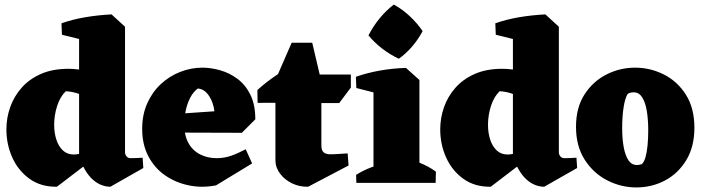

<svg xmlns="http://www.w3.org/2000/svg" viewBox="-20 -800 3071 840"><path d="M229 17Q159 18 109.5 -17.5Q60 -53 34 -110.5Q8 -168 8 -234Q8 -284 24.5 -331Q41 -378 74.5 -416Q108 -454 159 -476.5Q210 -499 279 -499Q321 -499 361.5 -488.5Q402 -478 445 -456L423 -315Q405 -340 381 -358.5Q357 -377 328.5 -388Q300 -399 268 -401Q243 -377 230 -336.5Q217 -296 217 -254Q217 -219 226.5 -189.5Q236 -160 255 -142Q274 -124 303 -124Q323 -124 353 -134.5Q383 -145 415 -168L407 -119ZM463 17Q440 17 418 7Q396 -3 377.5 -22.5Q359 -42 345 -70L326 -73V-679L468 -737L527 -683V-134Q527 -124 533.5 -116Q540 -108 551 -108Q563 -108 574.5 -108.5Q586 -109 604 -110L607 -65ZM251 -648 249 -698Q297 -715 352.5 -724.5Q408 -734 468 -737L463 -651L376 -617Z M925 11Q864 23 806 11Q748 -1 702 -33Q656 -65 629 -116.5Q602 -168 602 -236Q602 -298 624 -347.5Q646 -397 683.5 -432Q721 -467 768.5 -485.5Q816 -504 866 -504Q903 -504 943.5 -492.5Q984 -481 1019 -455Q1054 -429 1075.5 -385.5Q1097 -342 1097 -278L917 -271Q922 -301 914.5 -333Q907 -365 889.5 -387.5Q872 -410 846 -413Q826 -399 812.5 -373Q799 -347 792.5 -316Q786 -285 786 -257Q786 -208 804 -175Q822 -142 854.5 -125Q887 -108 928 -108Q960 -108 989.5 -118Q1019 -128 1055 -147L1083 -85ZM1038 -219 728 -220 712 -299 989 -318 1097 -278Z M1328 17Q1291 18 1258.5 2.5Q1226 -13 1205.5 -40Q1185 -67 1185 -99V-450L1256 -613H1346L1386 -443V-164Q1386 -142 1396 -133.5Q1406 -125 1425 -125Q1442 -125 1463 -126.5Q1484 -128 1501 -129L1505 -76ZM1107 -350 1106 -406Q1144 -441 1193.5 -474Q1243 -507 1304 -540L1332 -426L1328 -351ZM1342 -349V-474H1515V-417L1464 -349Z M1614 0V-445L1756 -503L1815 -450V0ZM1539 0 1538 -35Q1570 -55 1604.5 -68Q1639 -81 1670 -88L1662 0ZM1707 0 1740 -115Q1773 -105 1814.5 -88.5Q1856 -72 1887 -49L1886 0ZM1539 -415 1537 -464Q1585 -481 1640.5 -491Q1696 -501 1756 -503L1751 -417L1664 -383ZM1725 -543Q1686 -561 1652 -587.5Q1618 -614 1592 -645Q1613 -686 1641 -720Q1669 -754 1703 -780Q1741 -759 1773 -729Q1805 -699 1829 -664Q1810 -628 1783.5 -597Q1757 -566 1725 -543Z M2127 17Q2057 18 2007.5 -17.5Q1958 -53 1932 -110.5Q1906 -168 1906 -234Q1906 -284 1922.5 -331Q1939 -378 1972.5 -416Q2006 -454 2057 -476.5Q2108 -499 2177 -499Q2219 -499 2259.5 -488.5Q2300 -478 2343 -456L2321 -315Q2303 -340 2279 -358.5Q2255 -377 2226.5 -388Q2198 -399 2166 -401Q2141 -377 2128 -336.5Q2115 -296 2115 -254Q2115 -219 2124.5 -189.5Q2134 -160 2153 -142Q2172 -124 2201 -124Q2221 -124 2251 -134.5Q2281 -145 2313 -168L2305 -119ZM2361 17Q2338 17 2316 7Q2294 -3 2275.5 -22.5Q2257 -42 2243 -70L2224 -73V-679L2366 -737L2425 -683V-134Q2425 -124 2431.5 -116Q2438 -108 2449 -108Q2461 -108 2472.5 -108.5Q2484 -109 2502 -110L2505 -65ZM2149 -648 2147 -698Q2195 -715 2250.5 -724.5Q2306 -734 2366 -737L2361 -651L2274 -617Z M2764 20Q2697 20 2636.5 -11Q2576 -42 2538 -101.5Q2500 -161 2500 -245Q2500 -329 2537 -386.5Q2574 -444 2633 -474Q2692 -504 2759 -504Q2825 -504 2884.5 -474Q2944 -444 2981 -385.5Q3018 -327 3018 -241Q3018 -158 2982.5 -99.5Q2947 -41 2889.5 -10.5Q2832 20 2764 20ZM2767 -78Q2777 -78 2788 -82Q2798 -91 2804 -112Q2810 -133 2813 -163.5Q2816 -194 2816 -229Q2816 -276 2810 -313.5Q2804 -351 2790 -373.5Q2776 -396 2753 -396Q2746 -396 2738.5 -394.5Q2731 -393 2726 -389Q2715 -372 2708.5 -332Q2702 -292 2702 -239Q2702 -194 2708.5 -157.5Q2715 -121 2729 -99.5Q2743 -78 2767 -78Z"/></svg>

Font: Eczar ExtraBold
Style: Regular
Weight: 800
Designer: Vaibhav Singh
Foundry: Rosetta Type Foundry
Version: Version 2.000